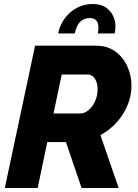

<svg xmlns="http://www.w3.org/2000/svg" viewBox="-20 -938 687 958"><path d="M4 0 155 -710H460Q516 -710 555.5 -681Q595 -652 615.5 -606.5Q636 -561 636 -510Q636 -473 625 -437Q614 -401 593 -368Q572 -335 543.5 -308.5Q515 -282 481 -264L572 0H387L309 -229H216L168 0ZM383 -372Q397 -372 412 -381.5Q427 -391 439.5 -407.5Q452 -424 459.5 -446Q467 -468 467 -493Q467 -515 460.5 -531.5Q454 -548 443 -557Q432 -566 419 -566H288L247 -372ZM270 -771Q279 -814 304 -847.5Q329 -881 365 -899.5Q401 -918 442 -918Q497 -918 526.5 -885Q556 -852 556 -804Q556 -796 555 -788Q554 -780 552 -771H468Q470 -779 470.5 -786.5Q471 -794 471 -801Q471 -848 427 -848Q401 -848 381.5 -830.5Q362 -813 353 -771Z"/></svg>

Font: Raleway Thin ExtraBold
Style: Italic
Weight: 800
Italic angle: -12°
Version: Version 4.026